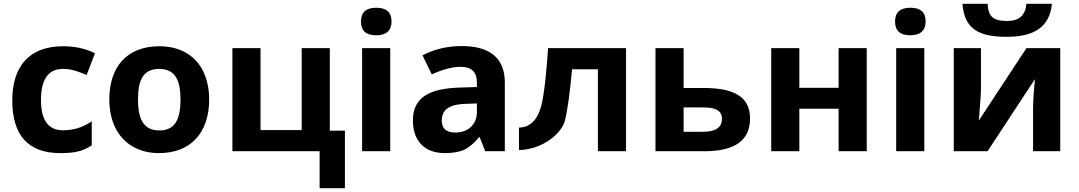

<svg xmlns="http://www.w3.org/2000/svg" viewBox="-20 -801 5714 1017"><path d="M466 -31V-158C422 -130 379 -111 313 -111C236 -111 197 -164 197 -271C197 -381 236 -436 313 -436C362 -436 399 -420 439 -404L483 -519C433 -544 376 -556 313 -556C136 -556 45 -450 45 -270C45 -83 130 10 300 10C377 10 418 0 466 -31Z M823 -436C912 -436 936 -370 936 -274C936 -178 913 -110 824 -110C735 -110 711 -179 711 -274C711 -370 734 -436 823 -436ZM559 -274C559 -217 570 -167 591 -124C630 -45 709 10 822 10C993 10 1088 -101 1088 -274C1088 -331 1077 -381 1056 -424C1017 -503 938 -556 825 -556C653 -556 559 -448 559 -274Z M1727 -109V-546H1578V-112H1360V-546H1211V0H1673V196H1807V-109Z M2054 -687C2054 -736 2027 -760 1973 -760C1919 -760 1892 -736 1892 -687C1892 -638 1919 -614 1973 -614C2024 -614 2054 -638 2054 -687ZM2047 0V-546H1898V0Z M2427 -557C2350 -557 2281 -541 2218 -508L2267 -407C2326 -434 2378 -447 2421 -447C2478 -447 2506 -419 2506 -364V-340L2411 -337C2271 -332 2167 -295 2167 -163C2167 -55 2229 10 2336 10C2379 10 2413 4 2439 -8C2465 -20 2492 -43 2517 -74H2521L2550 0H2654V-364C2654 -500 2566 -557 2427 -557ZM2392 -99C2344 -99 2320 -120 2320 -162C2320 -230 2375 -249 2448 -251L2506 -253V-208C2506 -141 2459 -99 2392 -99Z M2729 -125C2824 -127 2847 -227 2857 -289C2867 -351 2876 -437 2883 -546H3296V0H3147V-434H3010C2999 -312 2987 -221 2972 -161C2957 -101 2863 -10 2729 -6Z M3706 -335H3601V-546H3452V0H3712C3873 0 3953 -58 3953 -174C3953 -301 3847 -335 3706 -335ZM3804 -172C3804 -126 3771 -103 3705 -103H3601V-232H3703C3758 -232 3804 -222 3804 -172Z M4214 -546H4065V0H4214V-225H4422V0H4571V-546H4422V-336H4214Z M4883 -687C4883 -736 4856 -760 4802 -760C4748 -760 4721 -736 4721 -687C4721 -638 4748 -614 4802 -614C4853 -614 4883 -638 4883 -687ZM4876 0V-546H4727V0Z M5176 -546H5032V0H5211L5462 -382C5455 -311 5452 -257 5452 -218V0H5596V-546H5417L5165 -163C5172 -252 5176 -307 5176 -330ZM5314 -690C5240 -690 5215 -713 5211 -781H5078C5088 -648 5164 -606 5311 -606C5454 -606 5539 -654 5552 -781H5417C5410 -720 5381 -690 5314 -690Z"/></svg>

Font: Passageway
Style: Regular
Weight: 700
Foundry: Ascender Corporation
Version: Version 1.11